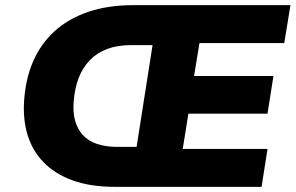

<svg xmlns="http://www.w3.org/2000/svg" viewBox="-20 -725 1147 745"><path d="M426 0Q331 0 262 -25Q193 -50 149 -95.5Q105 -141 86.5 -203Q68 -265 74 -340Q80 -422 109.5 -489Q139 -556 192.5 -604.5Q246 -653 322.5 -679Q399 -705 497 -705H1107L1083 -558H754L733 -430H1041L1018 -284H711L689 -147H1018L995 0ZM437 -155H510L572 -550H489Q436 -550 396 -535Q356 -520 328.5 -491.5Q301 -463 285.5 -423Q270 -383 266 -332Q259 -248 301 -201.5Q343 -155 437 -155Z"/></svg>

Font: Nunito Sans 9pt Black
Style: Italic
Weight: 900
Italic angle: -9°
Version: Version 3.101;gftools[0.9.27]